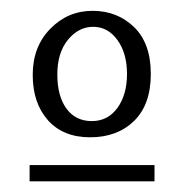

<svg xmlns="http://www.w3.org/2000/svg" viewBox="-20 -508 343 358"><path d="M35.2 -200.2H268.1V-169.9H35.2ZM199 -306.9Q216.8 -331.5 216.8 -370.1Q216.8 -408.7 199 -433.3Q181.2 -458 153.8 -458Q126.5 -458 106.7 -433.8Q86.9 -409.7 86.9 -369.1Q86.9 -328.6 104 -305.4Q121.1 -282.2 151.1 -282.2Q181.2 -282.2 199 -306.9ZM261.2 -370.1Q261.2 -313 230 -282.5Q198.7 -252 148.2 -252Q97.7 -252 69.3 -283.9Q41 -315.9 41 -368.4Q41 -420.9 73.7 -454.3Q106.4 -487.8 152.6 -487.8Q198.7 -487.8 230 -457.5Q261.2 -427.2 261.2 -370.1Z"/></svg>

Font: Pfennig
Style: Medium
Weight: 500
Version: Version 20120410 ; ttfautohint (v0.8)